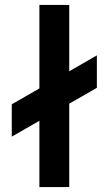

<svg xmlns="http://www.w3.org/2000/svg" viewBox="-20 -755 438 775"><path d="M27.5 -203.5V-334L371 -531.5V-400.5ZM139 0V-735H259.5V0Z"/></svg>

Font: Manrope ExtraLight
Style: Bold
Weight: 700
Version: Version 4.504